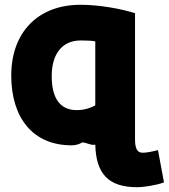

<svg xmlns="http://www.w3.org/2000/svg" viewBox="-20 -576 705 802"><path d="M378 28C361 33 342 19 323 19C316 24 300 31 279 31C117 31 27 -84 27 -261C27 -438 136 -556 316 -556C397 -556 486 -539 544 -521V4C544 41 551 62 576 62C593 62 616 57 640 51L665 186C625 200 575 206 553 206C431 206 381 148 378 28ZM378 -136V-403C366 -406 344 -407 317 -407C240 -407 196 -351 196 -258C196 -171 227 -116 301 -116C333 -116 361 -126 378 -136Z"/></svg>

Font: Repo ExtraBold
Style: Bold
Weight: 700
Designer: Stefan Peev
Foundry: Context Ltd
Version: Version 1.502